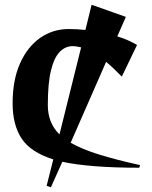

<svg xmlns="http://www.w3.org/2000/svg" viewBox="-20 -686 640 807"><path d="M565 19Q358 19 242 -6L194 101L176 95L204 -16Q109 -46 71 -103.5Q33 -161 33 -252Q33 -349 64 -419Q95 -489 148.5 -526.5Q202 -564 269 -564Q287 -564 304.5 -563Q322 -562 339 -560L365 -666L509 -615L473 -533Q497 -526 518 -516.5Q539 -507 556 -497L492 -364Q474 -382 458 -397.5Q442 -413 426 -426L277 -86Q324 -59 396.5 -36.5Q469 -14 569 8ZM321 -487Q312 -489 303 -490.5Q294 -492 285 -492Q255 -492 231.5 -468.5Q208 -445 194.5 -391Q181 -337 181 -244Q181 -169 230 -121Z"/></svg>

Font: Reggae One
Style: Regular
Weight: 400
Designer: Fontworks Inc.
Foundry: Fontworks Inc.
Version: Version 1.100